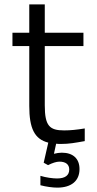

<svg xmlns="http://www.w3.org/2000/svg" viewBox="-20 -650 445 879"><path d="M274 -53C207 -53 185 -73 185 -168V-439H362V-500H185V-630H114V-500H37V-439H114V-165C114 -62 138 -13 201 3L180 95L200 106C220 96 238 90 252 90C281 90 297 103 297 126C297 153 278 167 241 167C222 167 191 163 165 155V198C191 205 222 209 242 209C307 209 344 178 344 124C344 76 314 49 263 49C252 49 239 51 227 54L237 8C244 9 252 9 260 9C296 9 323 4 368 -4V-62C332 -56 302 -53 274 -53Z"/></svg>

Font: LT Wave Alt Light
Style: Regular
Weight: 300
Designer: Daniel Lyons
Version: Version 2.5 (Glyphs App)